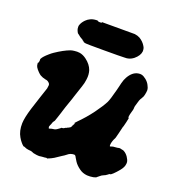

<svg xmlns="http://www.w3.org/2000/svg" viewBox="-128 -741 818 900"><g transform="rotate(20 281.0 -290.5)"><path d="M469 -472Q478 -474 487 -472Q498 -469 510 -459Q522 -449 528 -437Q535 -425 536 -413Q536 -404 533 -390Q530 -377 527 -374Q525 -371 523.5 -367.5Q522 -364 520 -362Q516 -355 513 -343Q512 -337 510 -332.5Q508 -328 507 -322.5Q506 -317 506 -315Q506 -313 506 -311Q506 -305 502 -293Q493 -262 498 -261Q499 -261 499 -259.5Q499 -258 498.5 -255.5Q498 -253 497 -249Q496 -245 495 -239Q492 -227 489 -215Q487 -212 487 -210Q487 -208 484.5 -199.5Q482 -191 481.5 -187Q481 -183 479.5 -178.5Q478 -174 475.5 -163Q473 -152 471.5 -149.5Q470 -147 470 -146.5Q470 -146 469 -144.5Q468 -143 467 -140.5Q466 -138 464 -132.5Q462 -127 461 -122Q459 -109 460.5 -106.5Q462 -104 471 -108Q476 -110 483 -110Q499 -111 505 -113Q508 -114 518 -111Q524 -110 526 -109.5Q528 -109 531 -107Q543 -100 551.5 -87.5Q560 -75 562 -64Q563 -56 560 -45Q556 -31 539 -12Q535 -8 531 -3Q519 10 513 14Q510 16 509 17H508Q509 16 507 16Q503 17 496 23Q491 26 488.5 28Q486 30 482 31Q470 36 464 42Q462 44 458.5 46.5Q455 49 454 50Q452 54 438 57Q422 60 407 59Q384 57 367 44Q349 31 339 16Q334 9 328 -2Q324 -12 317 -12Q309 -12 300 -9Q292 -6 284 1Q280 4 276 7Q272 9 265 14Q248 26 241 30Q237 32 235 34Q221 42 213 45Q211 46 208 47Q205 48 204 48.5Q203 49 203 48Q203 47 198 47Q195 48 194 48Q187 48 179 49Q164 52 153 50Q151 50 147 49Q135 48 126 43Q121 41 115 41Q109 41 106 40Q97 39 87 34Q82 32 82 33Q82 34 79 31.5Q76 29 72 25Q68 21 66 18Q60 11 53 -1Q37 -28 38 -67Q39 -95 54 -144Q65 -180 76 -212Q86 -241 92 -260Q94 -270 94 -275Q95 -283 88 -289Q81 -296 70 -297Q55 -300 43 -307Q38 -310 30 -318Q19 -329 14 -338Q10 -346 10 -355Q9 -358 10.5 -358.5Q12 -359 13 -361Q15 -367 15 -374Q15 -376 15 -376.5Q15 -377 14 -377Q13 -376 16 -381Q22 -393 44 -412Q54 -421 63 -427Q103 -454 133 -465Q141 -468 152 -469Q157 -470 165.5 -470Q174 -470 179 -469Q196 -466 212 -454Q239 -434 248 -408Q251 -399 252 -387Q253 -377 251 -362Q249 -344 242 -324Q241 -322 238 -312Q235 -302 230.5 -289.5Q226 -277 224 -270Q222 -263 219 -254Q216 -245 211.5 -232.5Q207 -220 203 -208Q199 -196 196 -186Q193 -176 192 -173Q191 -170 185 -151.5Q179 -133 178 -131Q177 -129 175 -126Q171 -123 169 -115Q167 -108 164 -103L161 -94Q162 -94 162 -93Q161 -88 164 -86Q165 -86 169.5 -87.5Q174 -89 174.5 -89Q175 -89 175.5 -89.5Q176 -90 182 -90.5Q188 -91 191 -92Q199 -94 213 -105L219 -110H223Q228 -110 233 -114Q237 -117 238 -117Q240 -116 245 -120Q246 -122 247 -121Q249 -121 251 -123Q252 -124 253 -124Q254 -124 256 -125.5Q258 -127 259.5 -129Q261 -131 260.5 -131Q260 -131 261.5 -132.5Q263 -134 262.5 -135Q262 -136 263 -137Q266 -140 266 -142L267 -144Q270 -147 270 -150Q270 -150 268 -151H267L277 -162Q312 -197 340 -235Q367 -272 380 -297Q388 -313 401 -364Q404 -377 406.5 -386Q409 -395 410 -401Q415 -421 422 -433Q441 -467 469 -472ZM242 -640Q269 -640 327.5 -640Q386 -640 391 -640Q406 -638 417 -632Q437 -620 448 -601Q451 -596 452 -593Q454 -585 454 -577Q452 -555 428 -535Q415 -525 402 -522Q396 -520 382 -520Q366 -519 280 -519Q194 -519 190 -520Q186 -521 181 -522L177 -524Q178 -525 177 -526Q176 -527 172.5 -528.5Q169 -530 170 -531Q170 -531 169.5 -531.5Q169 -532 167 -533Q165 -534 162.5 -535.5Q160 -537 155 -540Q152 -542 147 -546.5Q142 -551 141 -551Q139 -551 134 -562Q130 -570 130 -581Q130 -588 132 -592Q137 -606 150 -619Q159 -628 170 -633Q181 -639 200 -640Q207 -640 207.5 -639Q208 -638 210 -637Q212 -636 218.5 -636Q225 -636 226.5 -637Q228 -638 228 -639L227 -640Z"/></g></svg>

Font: TT2020 Style B
Style: Italic
Weight: 400
Italic angle: -15°
Version: Version 0.2.000